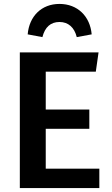

<svg xmlns="http://www.w3.org/2000/svg" viewBox="-20 -958 570 978"><path d="M283 -938C191 -938 129 -875 121 -783L196 -769C209 -820 238 -846 283 -846C328 -846 359 -818 371 -769L447 -783C439 -875 375 -938 283 -938ZM81 -691V0H486V-99H213V-302H435V-400H213V-593H468L482 -691Z"/></svg>

Font: Fira Sans Medium
Style: Regular
Weight: 500
Designer: Carrois Corporate & Edenspiekermann AG
Foundry: Carrois Corporate GbR & Edenspiekermann AG
Version: Version 4.203